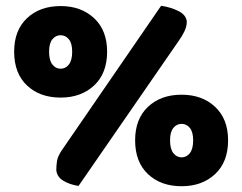

<svg xmlns="http://www.w3.org/2000/svg" viewBox="-20 -637 839 665"><path d="M538 -617Q572 -612 598.5 -598.5Q625 -585 627 -562Q627 -546 619 -529Q611 -512 598 -494L252 7Q220 2 198.5 -11.5Q177 -25 175 -48Q175 -64 177.5 -79.5Q180 -95 193 -115ZM351 -458Q351 -383 306 -341Q261 -299 190 -299Q118 -299 73.5 -341Q29 -383 29 -458Q29 -532 73.5 -574Q118 -616 190 -616Q261 -616 306 -574Q351 -532 351 -458ZM150 -458Q150 -428 161.5 -413.5Q173 -399 190 -399Q207 -399 218.5 -413.5Q230 -428 230 -458Q230 -487 218.5 -501Q207 -515 190 -515Q173 -515 161.5 -501Q150 -487 150 -458ZM770 -151Q770 -76 725 -34Q680 8 609 8Q537 8 492.5 -34Q448 -76 448 -151Q448 -225 492.5 -267Q537 -309 609 -309Q680 -309 725 -267Q770 -225 770 -151ZM569 -151Q569 -121 580.5 -106.5Q592 -92 609 -92Q626 -92 637.5 -106.5Q649 -121 649 -151Q649 -180 637.5 -194Q626 -208 609 -208Q592 -208 580.5 -194Q569 -180 569 -151Z"/></svg>

Font: Baloo Da
Style: Regular
Weight: 400
Designer: Noopur Datye and Ek Type
Foundry: Ek Type
Version: Version 1.443;PS 1.000;hotconv 16.6.51;makeotf.lib2.5.65220;